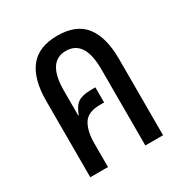

<svg xmlns="http://www.w3.org/2000/svg" viewBox="-136 -664 736 770"><g transform="rotate(-30 232.5 -279.0)"><path d="M64 -353Q64 -454 105 -506Q146 -558 233 -558Q320 -558 360.5 -506Q401 -454 401 -353V0H319V-353Q319 -488 232 -488Q146 -488 146 -353V-239L148 -238Q162 -276 182.5 -289Q203 -302 242 -302H262V-232H242Q187 -232 166.5 -199.5Q146 -167 146 -109V0H64Z"/></g></svg>

Font: Noto Sans Thai Cond
Style: Regular
Weight: 400
Width: 3
Designer: Monotype Design Team
Foundry: Monotype Imaging Inc.
Version: Version 1.000